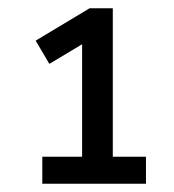

<svg xmlns="http://www.w3.org/2000/svg" viewBox="-20 -725 420 463"><path d="M82 -282V-347H178V-638H211L99 -571L66 -627L196 -705H252V-347H332V-282Z"/></svg>

Font: Nunito Sans 12pt Medium
Style: Regular
Weight: 500
Designer: Vernon Adams
Foundry: Vernon Adams
Version: Version 3.101;gftools[0.9.27]